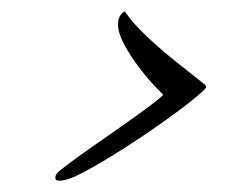

<svg xmlns="http://www.w3.org/2000/svg" viewBox="-20 -408 418 340"><path d="M85 -88Q78 -88 78 -93Q78 -97 81 -101Q83 -104 99.5 -116.5Q116 -129 141 -146.5Q166 -164 192.5 -182.5Q219 -201 240 -216.5Q261 -232 269 -240Q263 -246 250 -260Q237 -274 223 -293Q209 -312 199 -331Q189 -350 189 -365Q189 -381 201 -388Q214 -368 240 -343.5Q266 -319 294.5 -296.5Q323 -274 343 -258Q345 -256 345 -253Q341 -247 316.5 -227.5Q292 -208 256 -183Q220 -158 181.5 -134Q143 -110 112 -95Q110 -94 101 -91Q92 -88 85 -88Z"/></svg>

Font: Birthstone
Style: Regular
Weight: 400
Designer: Robert E. Leuschke
Foundry: Robert E. Leuschke
Version: Version 1.013; ttfautohint (v1.8.3)